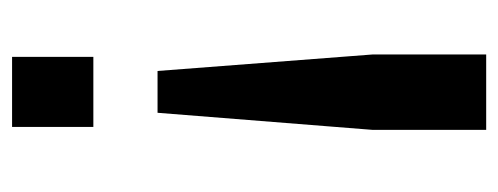

<svg xmlns="http://www.w3.org/2000/svg" viewBox="-280 -372 845 326"><g transform="rotate(-90 143.0 -209.5)"><path d="M209 -612V-474H90V-612ZM185 -365 213 0V193H85V0L114 -365Z"/></g></svg>

Font: Kdam Thmor Pro
Style: Regular
Weight: 400
Designer: Sovichet Tep, Longdey Hak
Foundry: Anagata Design
Version: Version 1.003; ttfautohint (v1.8.4.7-5d5b)